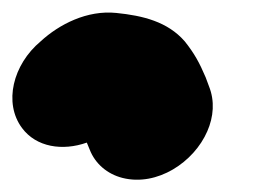

<svg xmlns="http://www.w3.org/2000/svg" viewBox="-33 -17 404 307"><path d="M105.8 211 110.5 222.4C119.2 244.7 138.4 261.3 162.9 267.5C218.4 281.5 277.1 242.3 298.5 192.8C308.5 169.8 310.7 144.7 301.1 120.8L295.9 106.8C285.8 82.9 277.4 67.9 262.3 49C235 17.7 195.6 8 153 3.7C106.4 -1.1 61.8 21.7 32 49.1C-12.4 86.2 -27.7 147.7 2.3 187.8C25 218.3 66.9 224.8 105.8 211Z"/></svg>

Font: Smoothie
Style: ExBdIt
Weight: 800
Foundry: Cannot Into Space Fonts
Version: Version 0.8